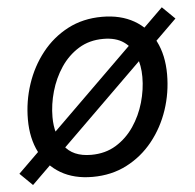

<svg xmlns="http://www.w3.org/2000/svg" viewBox="-47 -615 693 683"><g transform="rotate(-5 299.5 -273.0)"><path d="M257.8 11.7Q191.9 11.7 144.5 -15.9Q97.2 -43.5 71.5 -93.8Q45.9 -144 45.9 -211.4Q45.9 -276.4 66.2 -337.4Q86.4 -398.4 124.8 -447Q163.1 -495.6 217.5 -524.2Q272 -552.7 340.3 -552.7Q406.2 -552.7 454.1 -525.4Q502 -498 527.6 -447.8Q553.2 -397.5 553.2 -329.1Q553.2 -263.2 532.7 -202.1Q512.2 -141.1 473.4 -92.8Q434.6 -44.4 380.1 -16.4Q325.7 11.7 257.8 11.7ZM259.8 -66.9Q310.1 -66.9 348.4 -90.3Q386.7 -113.8 412.6 -152.1Q438.5 -190.4 451.7 -236.3Q464.8 -282.2 464.8 -327.1Q464.8 -368.7 451.7 -401.9Q438.5 -435.1 410.6 -454.6Q382.8 -474.1 337.9 -474.1Q288.1 -474.1 250 -450.7Q211.9 -427.2 186 -388.7Q160.2 -350.1 147 -304Q133.8 -257.8 133.8 -212.4Q133.8 -150.9 163.6 -108.9Q193.4 -66.9 259.8 -66.9ZM43.9 22 -1 -22 555.2 -567.9 600.1 -523.9Z"/></g></svg>

Font: Inter
Style: Italic
Weight: 400
Italic angle: -9.3988°
Designer: Rasmus Andersson
Foundry: rsms
Version: Version 4.001;git-66647c0bb